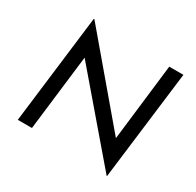

<svg xmlns="http://www.w3.org/2000/svg" viewBox="-163 -931 1166 1140"><g transform="rotate(30 419.5 -360.5)"><path d="M795 -723 703 24H700L236 -518L174 0H77L168 -745H172L636 -197L698 -723Z"/></g></svg>

Font: Josefin Sans
Style: Italic
Weight: 400
Italic angle: -7°
Designer: Santiago Orozco
Foundry: Typemade
Version: Version 2.000